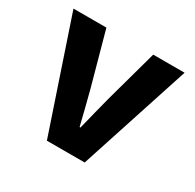

<svg xmlns="http://www.w3.org/2000/svg" viewBox="-116 -621 756 746"><g transform="rotate(30 261.5 -248.0)"><path d="M179.2 0 12 -496.1H159.7L224.3 -261.9Q233.8 -225.5 243.5 -187.2Q253.2 -148.9 262.7 -109.5H266.7Q276.3 -148.9 286 -187.2Q295.7 -225.5 305.2 -261.9L369.8 -496.1H510.5L348.7 0Z"/></g></svg>

Font: Source Sans 3 Variable
Style: Regular
Weight: 200
Designer: Paul D. Hunt
Foundry: Adobe Systems Incorporated
Version: Version 3.026